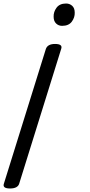

<svg xmlns="http://www.w3.org/2000/svg" viewBox="-96 -535 512 1092"><path d="M217 -285Q262 -285 252 -257L13 510Q9 523 -4 530Q-17 537 -39 537Q-83 537 -74 510L165 -257Q170 -271 183 -278Q196 -285 217 -285ZM280 -515Q300 -515 314.5 -502Q329 -489 329 -463Q330 -436 312.5 -412Q295 -388 257 -388Q237 -388 223 -401.5Q209 -415 209 -440Q208 -467 225.5 -491Q243 -515 280 -515Z"/></svg>

Font: Playwrite IN
Style: Regular
Weight: 400
Designer: Veronika Burian, José Scaglione
Foundry: TypeTogether
Version: Version 1.002